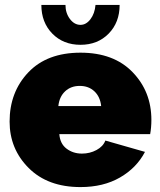

<svg xmlns="http://www.w3.org/2000/svg" viewBox="-20 -750 650 780"><path d="M307 10Q174 10 96.5 -67.5Q19 -145 19 -256Q19 -376 95 -456Q171 -536 307 -536Q442 -536 518.5 -457Q595 -378 595 -263Q595 -232 590 -205H221Q224 -166 250.5 -146Q277 -126 313 -126Q345 -126 372 -140.5Q399 -155 408 -179L569 -133Q535 -68 467.5 -29Q400 10 307 10ZM217 -319H391Q387 -357 363.5 -379Q340 -401 304 -401Q268 -401 244.5 -379Q221 -357 217 -319ZM307 -649Q330 -649 347.5 -672Q365 -695 368 -730H466Q466 -659 421.5 -613.5Q377 -568 307 -568Q237 -568 192.5 -613.5Q148 -659 148 -730H246Q246 -697 264 -673Q282 -649 307 -649Z"/></svg>

Font: Raleway
Style: Heavy
Weight: 900
Designer: Matt McInerney, Pablo Impallari, Rodrigo Fuenzalida
Foundry: Matt McInerney, Pablo Impallari, Rodrigo Fuenzalida
Version: Version 2.001